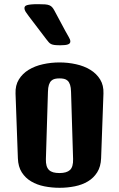

<svg xmlns="http://www.w3.org/2000/svg" viewBox="-20 -891 568 917"><path d="M54.2 -444.3Q52.7 -483.4 70.1 -511.5Q87.4 -539.6 116.9 -557.6Q146.5 -575.7 185.1 -584.2Q223.6 -592.8 264.2 -592.8Q304.7 -592.8 343.3 -584.2Q381.8 -575.7 411.4 -557.6Q440.9 -539.6 458.3 -511.5Q475.6 -483.4 474.1 -444.3L462.9 -135.3Q461.4 -95.2 444.3 -68.1Q427.2 -41 399.9 -24.7Q372.6 -8.3 337.4 -1.2Q302.2 5.9 264.6 5.9Q226.6 5.9 191.4 -1.2Q156.2 -8.3 128.7 -24.7Q101.1 -41 84 -67.9Q66.9 -94.7 65.4 -134.8ZM199.2 -130.9Q198.7 -112.3 202.4 -99.6Q206.1 -86.9 214.1 -79.1Q222.2 -71.3 234.6 -67.9Q247.1 -64.5 264.2 -64.5Q298.3 -64.5 314.2 -79.1Q330.1 -93.8 329.1 -131.3L319.3 -452.6Q318.8 -473.1 314.7 -485.8Q310.5 -498.5 303.2 -505.4Q295.9 -512.2 286.1 -514.4Q276.4 -516.6 264.2 -516.6Q252 -516.6 242.2 -514.4Q232.4 -512.2 225.1 -505.4Q217.8 -498.5 213.6 -485.8Q209.5 -473.1 209 -452.6ZM269 -674.8Q251.5 -674.8 241.2 -676Q231 -677.2 224.4 -680.4Q217.8 -683.6 212.9 -689.2Q208 -694.8 201.2 -703.6L117.2 -814Q108.4 -825.2 102.5 -834.7Q96.7 -844.2 96.7 -852.1Q96.7 -856.9 99.4 -860.6Q102.1 -864.3 109.4 -866.5Q116.7 -868.7 129.4 -869.9Q142.1 -871.1 162.1 -871.1Q182.6 -871.1 195.3 -870.1Q208 -869.1 216.1 -865.7Q224.1 -862.3 229.2 -856.4Q234.4 -850.6 239.7 -840.8L292 -743.2Q301.8 -724.6 308.8 -713.4Q315.9 -702.1 315.9 -692.9Q315.9 -683.1 304.9 -679Q293.9 -674.8 269 -674.8Z"/></svg>

Font: Denk One
Style: Regular
Weight: 400
Designer: Irina Smirnova
Foundry: Irina Smirnova
Version: Version 1.002